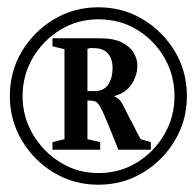

<svg xmlns="http://www.w3.org/2000/svg" viewBox="-20 -717 539 527"><path d="M250 -210Q183 -210 128 -243Q73 -276 40 -331.5Q7 -387 7 -453Q7 -521 40 -576Q73 -631 128 -664Q183 -697 250 -697Q317 -697 372 -664Q427 -631 460 -576Q493 -521 493 -453Q493 -387 460 -331.5Q427 -276 372 -243Q317 -210 250 -210ZM250 -242Q309 -242 356 -271Q403 -300 431 -348Q459 -396 459 -453Q459 -511 431 -559Q403 -607 356 -635.5Q309 -664 250 -664Q193 -664 146 -635.5Q99 -607 70.5 -559Q42 -511 42 -453Q42 -396 70.5 -348Q99 -300 146 -271Q193 -242 250 -242ZM124 -306V-327L157 -335V-582L124 -590V-612H252Q292 -612 314.5 -600.5Q337 -589 347 -572Q357 -555 357 -537Q357 -521 351 -504.5Q345 -488 331.5 -474Q318 -460 293 -453Q307 -447 314 -435Q321 -423 335 -394Q342 -382 349 -367.5Q356 -353 366 -335L394 -327V-306H305Q285 -356 273.5 -384Q262 -412 255 -424Q248 -436 241.5 -438.5Q235 -441 226 -441H220V-335L255 -327V-306ZM220 -467H240Q265 -467 277 -485Q289 -503 289 -531Q289 -555 276.5 -570Q264 -585 236 -585Q233 -585 229 -585Q225 -585 220 -583Z"/></svg>

Font: Manuale SemiBold
Style: Italic
Weight: 600
Italic angle: -11°
Designer: Eduardo Tunni / Pablo Cosgaya
Foundry: Eduardo Tunni / Pablo Cosgaya
Version: Version 1.002